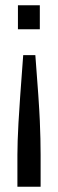

<svg xmlns="http://www.w3.org/2000/svg" viewBox="-20 -530 221 728"><path d="M48 -419V-510H131V-419ZM68 -321H114Q128 -143 131 -71.5Q134 0 134 57V178H46V57Q46 10 50 -63.5Q54 -137 68 -321Z"/></svg>

Font: Saira Ultra Condensed Medium
Style: Regular
Weight: 500
Width: 1
Designer: Hector Gatti with collaboration of the Omnibus-Type team
Foundry: Omnibus-Type
Version: Version 1.001; ttfautohint (v1.8)